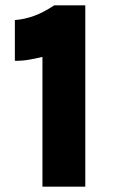

<svg xmlns="http://www.w3.org/2000/svg" viewBox="-20 -697 424 717"><path d="M182.5 -677H298.5V0H138.5V-484.5Q110 -477.5 85.2 -473.5Q60.5 -469.5 35.5 -470V-622Q72 -625 106.8 -637.5Q141.5 -650 182.5 -677Z"/></svg>

Font: Karla ExtraBold
Style: Regular
Weight: 800
Designer: Jonathan Pinhorn
Version: Version 2.001